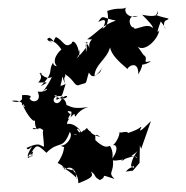

<svg xmlns="http://www.w3.org/2000/svg" viewBox="-65 -1026 1115 1153"><g transform="rotate(-5 493.0 -449.0)"><path d="M737 -25 748 -130 754 -108 827 -269C759 -212 746 -204 767 -239C756 -241 767 -230 685 -210C673 -226 652 -211 627 -219C647 -225 607 -150 585 -145C629 -152 603 -63 529 -37C601 -42 578 -124 573 -133C566 -161 555 -104 484 -185C489 -195 476 -238 516 -200C488 -211 464 -223 460 -238C433 -255 452 -274 422 -246C436 -269 382 -207 358 -231C423 -213 409 -233 394 -255C414 -200 350 -295 401 -248C359 -310 305 -308 269 -265C264 -226 346 -227 339 -292C334 -275 292 -297 373 -353C377 -306 376 -370 461 -386C326 -377 363 -418 291 -413C310 -363 296 -388 356 -367C357 -318 308 -305 351 -354C316 -358 350 -446 301 -451C373 -493 332 -414 262 -472C306 -483 232 -414 313 -466C284 -387 230 -444 270 -465C316 -475 296 -437 336 -536C275 -510 324 -554 300 -520C333 -589 308 -608 334 -535C322 -592 344 -569 337 -595C388 -557 386 -523 410 -521C474 -539 448 -511 481 -592C502 -549 525 -564 578 -630C531 -575 573 -602 512 -566C523 -641 591 -655 621 -731C626 -687 661 -646 716 -591C706 -602 786 -650 776 -555C829 -632 794 -628 790 -625C781 -596 856 -620 856 -628C794 -617 853 -642 817 -669L787 -721C825 -685 909 -749 925 -809C925 -809 892 -765 938 -860C991 -779 936 -825 964 -861C1008 -878 983 -868 912 -901L923 -914C913 -949 968 -867 830 -910C914 -811 887 -822 865 -828C874 -801 820 -823 897 -786C894 -892 770 -804 773 -839C747 -835 733 -927 804 -901C721 -896 723 -963 744 -963C704 -947 701 -969 623 -951C638 -840 564 -844 588 -850C595 -863 632 -920 564 -889C597 -939 594 -907 670 -889C576 -864 556 -829 488 -792C550 -782 494 -803 497 -739C480 -798 453 -760 488 -776C472 -685 473 -717 478 -766C501 -743 400 -678 398 -662C462 -734 431 -731 410 -715C477 -745 413 -725 434 -694C433 -779 399 -800 394 -776C347 -745 348 -797 302 -822C273 -788 306 -786 265 -821C214 -813 315 -773 261 -802C276 -806 303 -791 329 -744C335 -749 262 -701 289 -652C306 -638 254 -655 280 -680C227 -616 286 -624 186 -535C251 -563 217 -553 173 -559C223 -603 156 -627 203 -608C170 -640 213 -563 258 -585C259 -588 235 -540 188 -495C243 -546 229 -489 165 -505C191 -430 102 -437 113 -484C99 -453 161 -489 70 -492C59 -418 62 -405 88 -483C76 -502 73 -429 4 -463C94 -470 85 -376 68 -442C70 -409 121 -313 134 -335C135 -352 124 -284 149 -275C116 -307 90 -270 163 -285C163 -285 106 -321 178 -272C170 -249 177 -245 174 -172C147 -180 155 -204 69 -174C75 -154 88 -171 104 -182C53 -114 68 -107 110 -135C28 -75 99 -157 106 -147C75 -83 121 -142 85 -131C129 -184 128 -200 185 -134C268 -205 283 -137 336 -247C356 -217 310 -165 275 -169C313 -140 334 -178 325 -168C266 -160 321 -161 247 -67C292 -42 275 -32 287 -24C311 -45 358 -32 350 36C367 41 297 -28 268 -43C288 -35 318 -16 348 -13C293 -36 369 -13 360 65C442 41 457 31 441 1C474 25 452 33 491 57C544 38 481 17 579 58C539 13 581 20 579 -55C589 -44 699 -64 624 -45C647 -59 724 -78 725 -55C693 -85 663 -48 735 -98C698 -71 665 16 701 -10C703 26 706 -31 650 20L693 18Z"/></g></svg>

Font: Hussar Lance
Style: ExBdObl
Weight: 700
Foundry: Cannot Into Space Fonts, PlusOne Fonts
Version: Version 2.270